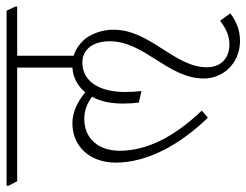

<svg xmlns="http://www.w3.org/2000/svg" viewBox="-128 -558 767 598"><g transform="rotate(-90 256.0 -258.5)"><path d="M189 5 211 -14C130 -99 86 -184 86 -270C86 -337 125 -380 185 -380C211 -380 232 -372 254 -356C240 -330 233 -298 233 -261C233 -240 234 -225 236 -210L272 -202C270 -218 269 -235 269 -253C269 -333 302 -386 361 -386C402 -386 427 -352 427 -301C427 -192 311 -119 311 -8C311 27 327 59 351 78C371 95 398 105 428 105C459 105 485 96 514 75L491 43C465 63 442 72 417 72C374 72 346 45 346 2C346 -100 463 -174 463 -289C463 -321 453 -351 437 -374C424 -391 405 -406 382 -413V-589H535V-595L522 -622H-23V-616L-9 -589H345V-417C313 -415 287 -400 268 -377C236 -403 205 -417 171 -417C100 -417 49 -363 49 -282C49 -186 102 -85 189 5Z"/></g></svg>

Font: Noto Serif Devanagari ExtraCondensed ExtraLight
Style: Regular
Weight: 200
Width: 2
Designer: Universal Thirst, Indian Type Foundry and the Monotype Design Team
Foundry: Monotype Imaging Inc.
Version: Version 2.004